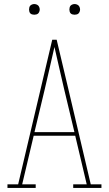

<svg xmlns="http://www.w3.org/2000/svg" viewBox="-20 -932 540 952"><path d="M17 0V-18H70L239 -735H261L319 -490L430 -18H483V0H343V-18H410L353 -259H147L90 -18H157V0ZM151 -277H349L298 -490Q286 -542 274 -594Q262 -646 250 -699Q238 -646 226 -594Q214 -542 202 -490ZM350 -859Q345 -859 339.5 -860.5Q334 -862 330.5 -865.5Q327 -869 325.5 -874.5Q324 -880 324 -885Q324 -890 325.5 -895.5Q327 -901 330.5 -904.5Q334 -908 339.5 -910Q345 -912 350 -912Q355 -912 360.5 -910Q366 -908 369.5 -904.5Q373 -901 375 -895.5Q377 -890 377 -885Q377 -880 375 -874.5Q373 -869 369.5 -865.5Q366 -862 360.5 -860.5Q355 -859 350 -859ZM150 -859Q145 -859 139.5 -860.5Q134 -862 130.5 -865.5Q127 -869 125.5 -874.5Q124 -880 124 -885Q124 -890 125.5 -895.5Q127 -901 130.5 -904.5Q134 -908 139.5 -910Q145 -912 150 -912Q155 -912 160.5 -910Q166 -908 169.5 -904.5Q173 -901 175 -895.5Q177 -890 177 -885Q177 -880 175 -874.5Q173 -869 169.5 -865.5Q166 -862 160.5 -860.5Q155 -859 150 -859Z"/></svg>

Font: Iosevka Slab Thin
Style: Regular
Weight: 100
Monospace: yes
Designer: Belleve Invis
Foundry: Belleve Invis
Version: Version 11.1.0; ttfautohint (v1.8.3)